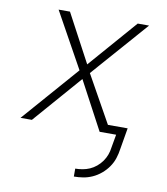

<svg xmlns="http://www.w3.org/2000/svg" viewBox="-83 -590 766 882"><g transform="rotate(10 300.0 -148.5)"><path d="M321 223V186Q337 186 354.5 183Q372 180 388 173Q404 166 418.5 154Q433 142 443.5 127Q454 112 460 95.5Q466 79 468 62L479 0H402L282 -225L86 0H33L262 -262L119 -520H172L292 -295L488 -520H541L311 -258L434 -38H526L509 62Q506 84 499 105.5Q492 127 478.5 146.5Q465 166 446.5 181.5Q428 197 407 206.5Q386 216 364 219.5Q342 223 321 223Z"/></g></svg>

Font: Iosevka Extralight Extended
Style: Italic
Weight: 200
Width: 7
Italic angle: -9°
Monospace: yes
Designer: Belleve Invis
Foundry: Belleve Invis
Version: Version 32.5.0; ttfautohint (v1.8.4)